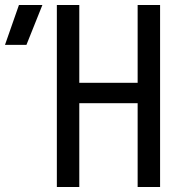

<svg xmlns="http://www.w3.org/2000/svg" viewBox="-135 -750 755 770"><path d="M-115 -570 -59 -730H35L-29 -570ZM93 0V-730H183V-418H417V-730H507V0H417V-336H183V0Z"/></svg>

Font: JetBrains Mono NL
Style: Regular
Weight: 400
Monospace: yes
Designer: Philipp Nurullin, Konstantin Bulenkov
Foundry: JetBrains
Version: Version 2.305; ttfautohint (v1.8.4.7-5d5b)